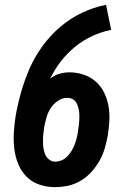

<svg xmlns="http://www.w3.org/2000/svg" viewBox="-20 -763 540 791"><path d="M207 8Q173 8 142 -2.5Q111 -13 89 -35.5Q67 -58 55 -87.5Q43 -117 39 -149.5Q35 -182 37 -216Q39 -250 44 -283Q53 -334 67 -383.5Q81 -433 102 -481Q123 -529 155 -573Q187 -617 228 -652Q269 -687 317 -710Q365 -733 417 -743L438 -640Q398 -632 360 -614.5Q322 -597 289.5 -570.5Q257 -544 231 -510.5Q205 -477 187 -439Q204 -453 224.5 -459Q245 -465 266 -465Q296 -465 324.5 -455.5Q353 -446 374.5 -427Q396 -408 409 -381.5Q422 -355 427 -326Q432 -297 430.5 -266Q429 -235 424 -205Q419 -178 411.5 -152Q404 -126 390 -101Q376 -76 356.5 -54.5Q337 -33 312.5 -18.5Q288 -4 261 2Q234 8 207 8ZM207 -97Q220 -97 233.5 -102.5Q247 -108 257 -118.5Q267 -129 274.5 -141Q282 -153 287 -166Q292 -179 295.5 -192.5Q299 -206 301 -219Q301 -220 301 -220.5Q301 -221 301 -222Q303 -233 304.5 -243.5Q306 -254 306.5 -264.5Q307 -275 307 -285.5Q307 -296 305.5 -306Q304 -316 301 -325.5Q298 -335 292 -343.5Q286 -352 277 -356Q268 -360 257 -360Q237 -360 218.5 -347.5Q200 -335 188.5 -317Q177 -299 171.5 -279Q166 -259 162 -239Q160 -225 158.5 -210.5Q157 -196 157 -181.5Q157 -167 159 -153Q161 -139 166 -127Q171 -115 182 -106Q193 -97 207 -97Z"/></svg>

Font: Iosevka Curly Slab XBdObl
Style: Regular
Weight: 800
Italic angle: -9°
Monospace: yes
Designer: Belleve Invis
Foundry: Belleve Invis
Version: Version 11.1.0; ttfautohint (v1.8.3)